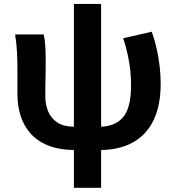

<svg xmlns="http://www.w3.org/2000/svg" viewBox="-20 -731 873 953"><path d="M357.6 13.8Q277.3 13.8 221.9 -7.8Q166.4 -29.4 132.2 -67.9Q97.9 -106.4 82.2 -156.6Q66.5 -206.8 66.5 -264.2V-392.9Q66.5 -426.4 64.4 -470.4Q62.4 -514.3 55 -559.8H197.1Q203.5 -531 205.1 -496.6Q206.8 -462.3 206.8 -423Q206.8 -398.4 206.3 -366.5Q205.8 -334.6 205.3 -304.2Q204.8 -273.7 204.8 -253.3Q204.8 -212.6 219 -178Q233.2 -143.3 265.3 -122.6Q297.4 -101.9 351 -101.9ZM472.8 13.8 473.2 -101.9Q550.3 -101.9 590.4 -148.6Q630.5 -195.3 630.5 -307.7Q630.5 -344.2 626.8 -379.7Q623.1 -415.3 614.9 -455Q606.8 -494.8 591.5 -541.3L733.3 -573.5Q748.4 -531 757.9 -488.1Q767.3 -445.1 772.4 -402.3Q777.5 -359.4 777.5 -314.3Q777.5 -208.6 742.6 -135.3Q707.7 -62 639.8 -24.1Q571.8 13.8 472.8 13.8ZM346.8 201.1V-711.4H481.9V201.1Z"/></svg>

Font: Noto Sans TC Thin
Style: Regular
Weight: 100
Designer: Ryoko NISHIZUKA 西塚涼子 (kana, bopomofo & ideographs); Paul D. Hunt (Latin, Greek & Cyrillic); Sandoll Communications 산돌커뮤니
Foundry: Adobe
Version: Version 2.004-H2;hotconv 1.0.118;makeotfexe 2.5.65603